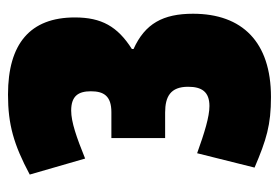

<svg xmlns="http://www.w3.org/2000/svg" viewBox="-126 -544 681 468"><g transform="rotate(-90 214.0 -310.5)"><path d="M217 -631C144 -631 95 -617 22 -578L61 -443C113 -464 150 -477 178 -477C214 -477 225 -459 225 -429C225 -398 214 -379 174 -379H111V-248H173C212 -248 236 -235 236 -192C236 -159 224 -140 189 -140C163 -140 124 -152 74 -170L39 -30C107 -1 143 10 211 10C345 10 414 -60 414 -180C414 -253 390 -297 328 -325V-329C383 -364 405 -403 405 -468C405 -577 341 -631 217 -631Z"/></g></svg>

Font: Passion One
Style: Regular
Weight: 400
Designer: Alejandro Lo Celso
Foundry: Fontstage
Version: Version 1.001